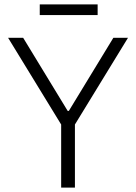

<svg xmlns="http://www.w3.org/2000/svg" viewBox="-20 -859 624 879"><path d="M260 0V-289L17 -686H86L290 -351H295L499 -686H566L323 -289V0ZM162 -790V-839H427V-790Z"/></svg>

Font: Archivo SemiCondensed ExtraLight
Style: Regular
Weight: 250
Width: 4
Designer: Hector Gatti
Foundry: Omnibus-Type
Version: Version 2.001